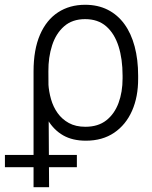

<svg xmlns="http://www.w3.org/2000/svg" viewBox="-79 -573 632 796"><path d="M60.1 203.1V-276.9Q60.1 -367.2 86.7 -428.7Q113.3 -490.2 161.4 -521.7Q209.5 -553.2 273.9 -553.2Q326.7 -553.2 367.7 -532.5Q408.7 -511.7 436.8 -473.1Q464.8 -434.6 479.2 -380.4Q493.7 -326.2 493.7 -259.3V-247.6Q494.1 -171.9 468.5 -113.8Q442.9 -55.7 394.3 -22.7Q345.7 10.3 276.9 10.3Q221.7 10.3 183.1 -11.7Q144.5 -33.7 119.4 -75.2Q94.2 -116.7 80.1 -174.3L121.6 -225.1Q123.5 -193.4 132.6 -161.6Q141.6 -129.9 159.9 -104.2Q178.2 -78.6 206.5 -63Q234.9 -47.4 274.9 -47.4Q327.6 -47.4 361.6 -74Q395.5 -100.6 412.4 -146Q429.2 -191.4 429.2 -247.6V-259.3Q429.2 -328.6 412.4 -381.3Q395.5 -434.1 361.3 -463.9Q327.1 -493.7 273.9 -493.7Q220.7 -493.7 186.8 -463.9Q152.8 -434.1 137 -384.8Q121.1 -335.4 121.6 -277.3L124.5 203.1ZM-58.6 120.1V69.3H239.7V120.1Z"/></svg>

Font: Inter Tight Light
Style: Regular
Weight: 300
Designer: Rasmus Andersson
Foundry: rsms
Version: Version 3.004